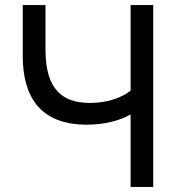

<svg xmlns="http://www.w3.org/2000/svg" viewBox="-20 -740 696 760"><path d="M497 0H586.5V-720H497V-381C464.5 -355.5 408.5 -332.5 336.5 -332.5C194.5 -332.5 160 -425.5 160 -548V-720H70V-518.5C70 -359.5 137.5 -246.5 323 -246.5C392.5 -246.5 453.5 -262 497 -287Z"/></svg>

Font: Eudonet Medium
Style: Regular
Weight: 500
Designer: Mikhail Sharanda
Foundry: Mikhail Sharanda
Version: Version 4.503;Glyphs 3.1.2 (3151)